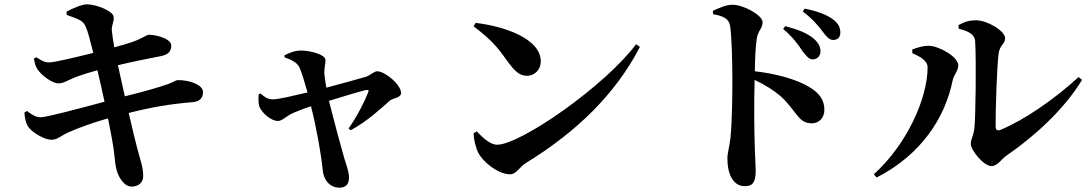

<svg xmlns="http://www.w3.org/2000/svg" viewBox="-20 -810 5040 889"><path d="M289 -741C350 -719 365 -714 377 -686C387 -665 398 -620 412 -565C330 -545 232 -521 208 -521C183 -521 171 -531 148 -545L137 -539C141 -517 143 -506 153 -490C173 -459 223 -424 250 -424C275 -424 293 -438 323 -450C353 -462 392 -474 431 -485C440 -447 452 -395 464 -339C352 -309 196 -267 168 -267C149 -267 134 -274 105 -296L93 -289C95 -260 100 -239 110 -224C123 -202 182 -162 220 -163C245 -163 260 -180 292 -195C337 -216 413 -243 480 -262C487 -227 494 -194 499 -163C510 -108 512 -54 517 -35C525 7 554 55 590 54C627 53 643 31 643 5C643 -34 632 -62 616 -121C607 -156 593 -211 576 -287C688 -315 766 -328 872 -337C912 -340 920 -364 920 -384C920 -416 861 -440 802 -439C793 -438 783 -430 759 -421C715 -405 635 -383 558 -364C548 -407 538 -455 526 -508C584 -522 666 -539 724 -550C763 -557 773 -576 773 -600C773 -630 703 -650 668 -649C660 -649 635 -630 591 -615C568 -607 543 -600 509 -591C504 -621 500 -645 498 -667C495 -695 510 -708 506 -733C502 -760 424 -790 383 -790C361 -790 319 -773 288 -756Z M1298 -544C1329 -534 1355 -520 1365 -501C1376 -479 1390 -431 1404 -382C1339 -367 1270 -350 1244 -350C1216 -350 1204 -363 1186 -377L1178 -374C1176 -354 1176 -330 1181 -316C1192 -289 1233 -250 1267 -250C1288 -250 1303 -272 1340 -288C1357 -295 1388 -308 1420 -318C1446 -216 1468 -89 1474 -25C1477 22 1507 59 1551 59C1582 59 1596 43 1596 11C1596 -13 1582 -52 1575 -74C1559 -129 1529 -240 1503 -343C1572 -364 1643 -386 1674 -393C1685 -395 1689 -393 1685 -383C1671 -346 1635 -273 1594 -215L1604 -207C1682 -249 1746 -310 1785 -344C1799 -356 1837 -357 1837 -379C1837 -418 1763 -480 1726 -480C1713 -480 1695 -462 1676 -455C1651 -448 1560 -422 1491 -404C1486 -430 1483 -455 1482 -468C1480 -489 1487 -513 1487 -532C1487 -559 1411 -576 1376 -576C1342 -576 1321 -565 1297 -554Z M2173 -688C2269 -615 2291 -580 2335 -519C2361 -485 2384 -459 2419 -459C2458 -459 2484 -490 2484 -526C2484 -629 2320 -688 2182 -704ZM2282 -140C2246 -140 2211 -178 2187 -202L2173 -193C2173 -164 2183 -125 2195 -102C2215 -62 2285 -3 2342 -3C2371 -3 2384 -36 2416 -56C2648 -198 2830 -374 2943 -593L2925 -605C2781 -412 2390 -140 2282 -140Z M3606 -676C3654 -636 3677 -601 3696 -573C3714 -550 3726 -535 3742 -535C3764 -535 3779 -551 3779 -572C3779 -591 3772 -609 3750 -629C3719 -657 3672 -674 3616 -689ZM3282 -744C3323 -737 3354 -726 3360 -693C3368 -648 3371 -522 3371 -439C3371 -379 3370 -245 3362 -170C3357 -126 3348 -103 3348 -76C3348 -2 3376 52 3428 52C3468 52 3479 31 3479 -21C3479 -35 3477 -69 3475 -120C3472 -206 3471 -334 3474 -440C3527 -415 3563 -391 3594 -365C3671 -294 3675 -239 3739 -239C3775 -239 3797 -268 3797 -300C3797 -353 3768 -383 3724 -409C3668 -442 3575 -469 3475 -480C3476 -538 3478 -592 3484 -631C3489 -668 3511 -678 3511 -707C3511 -740 3423 -787 3374 -788C3344 -789 3309 -773 3281 -760ZM3697 -757C3749 -717 3770 -688 3788 -665C3807 -640 3819 -625 3838 -625C3859 -625 3871 -638 3871 -659C3871 -682 3862 -702 3836 -721C3808 -742 3763 -759 3706 -770Z M4419 -677C4466 -666 4493 -649 4495 -621C4501 -524 4497 -269 4492 -220C4488 -180 4475 -167 4475 -144C4475 -115 4534 -41 4571 -41C4599 -41 4618 -75 4641 -90C4765 -175 4906 -301 4990 -440L4974 -453C4861 -350 4724 -255 4613 -209C4598 -203 4590 -208 4590 -224C4589 -295 4596 -506 4604 -564C4609 -601 4634 -606 4634 -633C4634 -666 4553 -716 4499 -716C4471 -716 4450 -711 4418 -694ZM4275 -498C4275 -354 4178 -140 4026 -3L4039 12C4248 -95 4357 -268 4391 -438C4396 -463 4417 -482 4417 -507C4417 -548 4327 -597 4281 -598C4251 -598 4226 -589 4204 -581V-564C4238 -549 4275 -530 4275 -498Z"/></svg>

Font: Noto Serif CJK JP
Style: Bold
Weight: 700
Designer: Ryoko NISHIZUKA 西塚涼子 (kana & ideographs); Frank Grießhammer (Latin, Greek & Cyrillic); Wenlong ZHANG 张文龙 (bopomofo); San
Foundry: Adobe Systems Incorporated
Version: Version 1.000;PS 1;hotconv 16.6.53;makeotf.lib2.5.65590